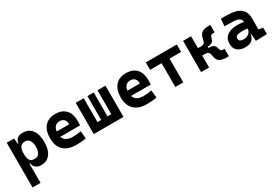

<svg xmlns="http://www.w3.org/2000/svg" viewBox="59 -1529 3983 2757"><g transform="rotate(-30 2051.0 -151.0)"><path d="M73.7 224.6V-517.6H196.3L206.1 -408.2V224.6ZM344.2 9.8Q290 9.8 257.3 -16.1Q224.6 -42 216.8 -93.8H170.9L206.1 -258.3Q206.1 -183.1 228.5 -148.9Q251 -114.7 307.1 -114.7Q356.9 -114.7 382.6 -150.9Q408.2 -187 408.2 -258.3Q408.2 -327.1 381.8 -365Q355.5 -402.8 307.1 -402.8Q256.8 -402.8 231.4 -368.2Q206.1 -333.5 206.1 -258.3L175.8 -423.8H213.9Q223.1 -476.1 253.7 -501.7Q284.2 -527.3 343.3 -527.3Q440.4 -527.3 493.9 -457Q547.4 -386.7 547.4 -258.3Q547.4 -128.9 493.9 -59.6Q440.4 9.8 344.2 9.8Z M924.8 9.8Q790.4 9.8 717.2 -59.8Q644 -129.4 644 -259.8Q644 -386.7 706.2 -457Q768.4 -527.3 881.8 -527.3Q992.6 -527.3 1053.2 -462.4Q1113.8 -397.4 1113.8 -273.4Q1113.8 -238.3 1110.7 -206.5H731V-298.3H983.9Q983.9 -350.5 957.3 -378.4Q930.7 -406.2 882.8 -406.2Q831.1 -406.2 802.5 -369.4Q773.9 -332.5 773.9 -264.6Q773.9 -191.5 816.2 -153.4Q858.5 -115.2 936.5 -115.2Q971.7 -115.2 1005.9 -118.9Q1040 -122.6 1075.7 -128.9L1088.4 -3.9Q1038.8 4.9 997.6 7.3Q956.5 9.8 924.8 9.8Z M1579.1 0V-517.6H1711.4V0ZM1238.8 0V-122.1H1693.4V0ZM1218.3 0V-517.6H1350.6V0ZM1412.1 0V-517.6H1516.6V0Z M2096.7 9.8Q1962.3 9.8 1889.1 -59.8Q1815.9 -129.4 1815.9 -259.8Q1815.9 -386.7 1878.1 -457Q1940.3 -527.3 2053.7 -527.3Q2164.5 -527.3 2225.1 -462.4Q2285.6 -397.4 2285.6 -273.4Q2285.6 -238.3 2282.6 -206.5H1902.8V-298.3H2155.8Q2155.8 -350.5 2129.2 -378.4Q2102.5 -406.2 2054.7 -406.2Q2002.9 -406.2 1974.4 -369.4Q1945.8 -332.5 1945.8 -264.6Q1945.8 -191.5 1988.1 -153.4Q2030.4 -115.2 2108.4 -115.2Q2143.6 -115.2 2177.8 -118.9Q2211.9 -122.6 2247.6 -128.9L2260.3 -3.9Q2210.7 4.9 2169.5 7.3Q2128.3 9.8 2096.7 9.8Z M2570.8 0V-517.6H2702.6V0ZM2379.4 -394.5V-517.6H2894V-394.5Z M3191.4 -269.5 3183.1 -320.3Q3210.4 -320.3 3226.6 -330.6Q3242.7 -340.8 3247.6 -360.4L3269 -437Q3277.3 -464.8 3296.4 -483.4Q3315.4 -502 3345.2 -511Q3375 -520 3414.6 -520H3452.1V-397H3422.9Q3405.8 -397 3394.8 -390.4Q3383.8 -383.8 3379.4 -370.6L3366.2 -329.1Q3358.4 -300.8 3333 -285.2Q3307.6 -269.5 3267.6 -269.5ZM2998.5 0V-517.6H3130.9V0ZM3123.5 -197.3V-320.3H3262.2V-197.3ZM3419.4 2.4Q3375.5 2.4 3343.3 -6.8Q3311 -16.1 3291.5 -34.4Q3272 -52.7 3265.1 -80.6L3247.6 -157.2Q3243.2 -176.8 3226.8 -187Q3210.4 -197.3 3183.1 -197.3L3191.4 -248H3272.5Q3359.4 -248 3376 -188.5L3389.2 -147Q3393.6 -133.8 3404.5 -127.2Q3415.5 -120.6 3432.6 -120.6H3457V2.4Z M3903.8 4.9 3892.6 -148.4 3890.6 -215.8V-316.9Q3890.6 -358.4 3855.2 -377.7Q3819.8 -397 3750 -398.9L3617.7 -402.3L3627.4 -522.5L3740.2 -521Q3880.9 -519 3949.2 -465.6Q4017.6 -412.1 4017.6 -309.6V-118.2L4089.4 -107.4V0ZM3728.5 9.8Q3646 9.8 3600.1 -30.8Q3554.2 -71.3 3554.2 -146Q3554.2 -232.9 3614.3 -279.3Q3674.3 -325.7 3784.7 -325.7Q3827.1 -325.7 3858.2 -321.3Q3889.2 -316.9 3920.9 -307.6L3899.4 -204.6Q3868.2 -211.9 3843.3 -213.1Q3818.4 -214.4 3791 -214.4Q3688.5 -214.4 3688.5 -155.8Q3688.5 -129.4 3707 -115.5Q3725.6 -101.6 3761.2 -101.6Q3804.2 -101.6 3833 -117.7Q3861.8 -133.8 3876.2 -158.7Q3890.6 -183.6 3890.6 -210V-242.2L3909.2 -109.4H3867.7L3884.8 -125Q3883.3 -80.1 3864.3 -50Q3845.2 -20 3810.8 -5.1Q3776.4 9.8 3728.5 9.8Z"/></g></svg>

Font: Cascadia Code PL
Style: Regular
Weight: 400
Monospace: yes
Designer: Aaron Bell
Foundry: Saja Typeworks
Version: Version 2102.003